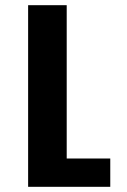

<svg xmlns="http://www.w3.org/2000/svg" viewBox="-20 -720 490 740"><path d="M237.1 -109.1H405V0H88.4V-700H237.1Z"/></svg>

Font: League Mono Thin Condensed
Style: Regular
Weight: 100
Width: 1
Designer: Tyler Finck
Foundry: The League of Moveable Type / Tyler Finck
Version: Version 2.300;RELEASE